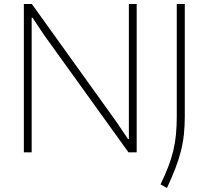

<svg xmlns="http://www.w3.org/2000/svg" viewBox="-20 -760 1038 958"><path d="M781 160Q804 112 819.5 72Q835 32 844.5 -7.5Q854 -47 858 -88.5Q862 -130 862 -181V-740H902V-180Q902 -131 897.5 -89Q893 -47 882.5 -5.5Q872 36 855 80Q838 124 813 178ZM99 -740H139L558 -156L619 -66H623V-740H662V0H621L198 -588L142 -672H138V0H99Z"/></svg>

Font: Encode Sans Normal
Style: Thin
Weight: 100
Designer: Pablo Impallari, Andres Torresi
Foundry: Pablo Impallari, Andres Torresi
Version: Version 1.000; ttfautohint (v1.00) -l 8 -r 50 -G 200 -x 14 -